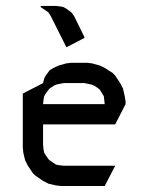

<svg xmlns="http://www.w3.org/2000/svg" viewBox="-20 -622 502 642"><path d="M56.2 -128.9V-309.1L124 -344.2L127.9 -359.9L132.8 -369.1L142.1 -381.8L146 -387.2L159.2 -395L175.8 -402.8L202.1 -410.2L219.2 -412.1H271L287.1 -410.2L314 -402.8L330.1 -395L356.9 -377.9L365.2 -369.1L381.8 -344.2L391.1 -326.2L397 -300.8L399.9 -283.2V-273.9L365.2 -206.1H124V-137.2L126 -120.1L127.9 -110.8L132.8 -103L142.1 -89.8L146 -85.9L159.2 -77.1L167 -71.8L175.8 -69.8L192.9 -67.9H365.2L330.1 0H185.1L167 -2L142.1 -7.8L124 -17.1L99.1 -34.2L89.8 -43L73.2 -67.9L64 -85.9L58.1 -110.8ZM116.2 -598.1V-602.1H167L185.1 -600.1L192.9 -598.1L202.1 -592.8L213.9 -584L219.2 -580.1L228 -567.9L262.2 -498V-495.1L202.1 -463.9L149.9 -567.9L142.1 -580.1L137.2 -584L124 -592.8ZM124 -273.9H330.1L328.1 -292L327.1 -300.8L321.8 -309.1L314 -321.8L309.1 -326.2L295.9 -335L287.1 -338.9L278.8 -340.8L262.2 -344.2H192.9L175.8 -340.8L167 -338.9L159.2 -335L146 -326.2L142.1 -321.8L132.8 -309.1L127.9 -300.8L126 -292Z"/></svg>

Font: Petahja
Style: Regular
Weight: 400
Designer: T. Christopher White
Version: Version 1.1